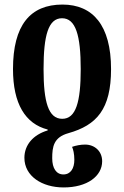

<svg xmlns="http://www.w3.org/2000/svg" viewBox="-20 -569 545 842"><path d="M254 -549C112 -549 37 -458 37 -266C37 -114 91 -26 189 -1V3C125 22 87 67 87 123C87 204 165 253 259 253C362 253 428 204 428 138C428 94 395 65 353 65C334 65 313 69 296 75C301 86 306 105 306 132C306 169 290 196 258 196C227 196 209 169 209 125C209 75 215 33 280 15C404 -20 467 -90 467 -266C467 -458 387 -549 254 -549ZM252 -489C312 -489 334 -414 334 -266C334 -122 313 -48 253 -48C192 -48 171 -122 171 -266C171 -414 192 -489 252 -489Z"/></svg>

Font: Noto Serif Georgian ExtraCondensed Bold
Style: Regular
Weight: 700
Width: 2
Designer: Monotype Design Team, Akaki Razmadze
Foundry: Google LLC
Version: Version 2.003